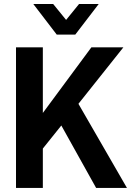

<svg xmlns="http://www.w3.org/2000/svg" viewBox="-20 -923 649 943"><path d="M281.2 -306.6 190.4 -193.4V0H58.6V-690.4H190.4V-368.2L428.7 -690.4H585.9L365.2 -413.1L603.5 0H452.1ZM143.6 -903.3H241.2L304.7 -825.2L368.2 -903.3H464.8L349.6 -752.9H258.8Z"/></svg>

Font: DINish
Style: Bold
Weight: 700
Designer: Bert Driehuis
Foundry: Playbeing
Version: Version 3.008; git-95204e4c-release